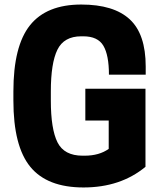

<svg xmlns="http://www.w3.org/2000/svg" viewBox="-20 -813 713 846"><path d="M348 13Q188 13 113.5 -78Q39 -169 39 -370V-410Q39 -610 112 -701.5Q185 -793 338 -793Q481 -793 551.5 -728Q622 -663 622 -520V-484H460Q460 -570 435.5 -611.5Q411 -653 347 -653H338Q262 -653 233 -594Q204 -535 204 -410V-370Q204 -244 233.5 -185.5Q263 -127 344 -127H353Q417 -127 459 -157V-282H356V-422H621V-78Q511 13 348 13Z"/></svg>

Font: Cooper Hewitt
Style: Bold
Weight: 711
Designer: Village Type and Design LLC
Foundry: Cooper Hewitt Smithsonian Design Museum
Version: 1.000